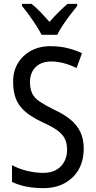

<svg xmlns="http://www.w3.org/2000/svg" viewBox="-20 -963 494 993"><path d="M413 -195Q413 -133 387.5 -87.5Q362 -42 315 -16Q268 10 205 10Q173 10 143.5 6.5Q114 3 88.5 -4.5Q63 -12 42 -22V-109Q76 -90 119.5 -79.5Q163 -69 204 -69Q244 -69 271 -84.5Q298 -100 312.5 -127Q327 -154 327 -187Q327 -222 315 -246Q303 -270 275 -290Q247 -310 199 -331Q163 -348 135 -367Q107 -386 87.5 -409.5Q68 -433 58 -464.5Q48 -496 48 -538Q47 -594 72.5 -636Q98 -678 142.5 -701.5Q187 -725 244 -724Q291 -724 331.5 -713.5Q372 -703 404 -688L376 -611Q344 -627 311 -636Q278 -645 245 -645Q209 -645 185 -631.5Q161 -618 148 -594.5Q135 -571 135 -540Q135 -504 146.5 -480Q158 -456 185.5 -437.5Q213 -419 259 -396Q310 -373 344.5 -344.5Q379 -316 396 -279.5Q413 -243 413 -195ZM195 -783Q184 -805 167 -831.5Q150 -858 131 -884Q112 -910 94 -932V-943H143Q165 -926 189 -901Q213 -876 236 -850Q262 -879 282.5 -899.5Q303 -920 329 -943H379V-932Q363 -912 343 -886Q323 -860 305 -833Q287 -806 276 -783Z"/></svg>

Font: Noto Sans Arabic Condensed
Style: Regular
Weight: 400
Width: 3
Designer: Monotype Design Team, Nadine Chahine, Nizar Qandah and Khaled Hosny
Foundry: Monotype Imaging Inc.
Version: Version 2.012